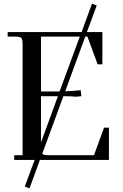

<svg xmlns="http://www.w3.org/2000/svg" viewBox="-20 -878 673 1054"><path d="M22 -677V-702H428L485 -858L511 -848L457 -702H542V-525H516L460 -677H448L338 -377Q380 -378 423 -383L426 -355V-350L398 -347Q370 -350 328 -350L212 -34Q219 -26 244 -26H496L551 -177H578V0H199L142 156L116 146L170 0H58V-26H104V-637Q104 -662 97 -669.5Q90 -677 65 -677ZM205 -96 298 -350H205ZM205 -376H307L418 -677H205Z"/></svg>

Font: Dihjauti
Style: Bold
Weight: 700
Designer: T. Christopher White
Version: Version 3.0.0